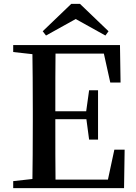

<svg xmlns="http://www.w3.org/2000/svg" viewBox="-20 -969 703 989"><path d="M619 0 622 -198H569L536 -44H266C265 -110 265 -214 265 -355H425L439 -250H485V-504H439L424 -396H265C265 -530 265 -629 266 -693H515L548 -544H601L598 -737H48V-701L147 -690C148 -625 149 -526 149 -394V-343C149 -210 148 -112 147 -47L48 -36V0ZM370 -871 523 -786 539 -808 392 -949H347L200 -808L217 -786Z"/></svg>

Font: AllPunType SemiBold
Style: Regular
Weight: 600
Version: 1.0